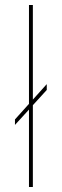

<svg xmlns="http://www.w3.org/2000/svg" viewBox="-20 -750 248 770"><path d="M167.5 -412.6 111.8 -350.6V-730H96.2V-333.5L40 -271V-249L96.2 -310.5V0H111.8V-328.1L167.5 -389.2Z"/></svg>

Font: Now Thin
Style: Regular
Weight: 100
Designer: Alfredo Marco Pradil
Foundry: Alfredo Marco Pradil
Version: Version 1.200;hotconv 1.0.109;makeotfexe 2.5.65596